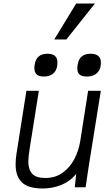

<svg xmlns="http://www.w3.org/2000/svg" viewBox="-20 -1068 640 1095"><path d="M69 -130Q69 -160 74 -190.5L130.5 -550H201.5L150 -225.5Q141.5 -172.5 141.5 -147Q141.5 -102 163.2 -77.5Q185 -53 239.5 -53Q296 -53 338 -83.5Q380 -114 404.5 -161.8Q429 -209.5 437.5 -262.5L482.5 -550H555L485.5 -116.5L470 -12L468.5 0H406.5L414.5 -76Q379.5 -33.5 329.2 -13.2Q279 7 224 7Q141 7 105 -27.8Q69 -62.5 69 -130ZM176 -679.5Q176 -690.5 178 -701Q188.5 -761.5 250 -761.5Q279.5 -761.5 293.5 -749Q307.5 -736.5 307.5 -711Q307.5 -701.5 306 -691Q301 -661.5 281 -646.5Q261 -631.5 230 -631.5Q202 -631.5 189 -643.5Q176 -655.5 176 -679.5ZM421 -678Q421 -687 423.5 -702Q434 -761.5 496.5 -761.5Q555.5 -761.5 555.5 -710.5Q555.5 -702 554 -692Q549 -662.5 528.2 -647Q507.5 -631.5 476 -631.5Q447 -631.5 434 -642.8Q421 -654 421 -678ZM289.5 -843 414.5 -1048H521.5L358.5 -843Z"/></svg>

Font: JuliaMono Light
Style: Italic
Weight: 300
Italic angle: -9°
Monospace: yes
Designer: cormullion
Foundry: corm
Version: Version 0.054; ttfautohint (v1.8.4)